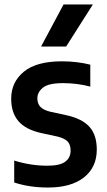

<svg xmlns="http://www.w3.org/2000/svg" viewBox="-20 -828 476 858"><path d="M194.5 10Q111.5 10 43.5 -12.5V-110.5Q116.5 -87.5 192.5 -87.5Q247 -87.5 271.2 -105.2Q295.5 -123 295.5 -155Q295.5 -182 281.8 -196Q268 -210 238 -217.5L164 -233.5Q94.5 -249 62.2 -286.8Q30 -324.5 30 -387Q30 -461 86.5 -507.5Q143 -554 256.5 -554Q292 -554 324 -550Q356 -546 383.5 -539V-441Q325 -456.5 261.5 -456.5Q196.5 -456.5 171.8 -436.2Q147 -416 147 -388.5Q147 -365 160.2 -350.8Q173.5 -336.5 203.5 -329L277.5 -313Q347 -297.5 379.8 -261.2Q412.5 -225 412.5 -159.5Q412.5 -80.5 355.2 -35.2Q298 10 194.5 10ZM163.5 -620 264 -808H395L275.5 -620Z"/></svg>

Font: Encode Sans SemiCondensed SemiCondensed SemiBold
Style: Regular
Weight: 600
Width: 4
Designer: Multiple Designers
Foundry: Impallari Type
Version: Version 3.000; ttfautohint (v1.8.3) -l 8 -r 50 -G 200 -x 14 